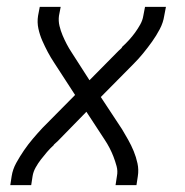

<svg xmlns="http://www.w3.org/2000/svg" viewBox="-20 -540 540 560"><path d="M10 0 14 -26Q17 -46 27.5 -65Q38 -84 50 -101.5Q62 -119 76 -135.5Q90 -152 104 -167L199 -263L138 -357Q128 -372 119.5 -388Q111 -404 103.5 -421Q96 -438 92 -456.5Q88 -475 91 -494L96 -520H157L152 -494Q150 -479 153.5 -464.5Q157 -450 162.5 -437Q168 -424 174.5 -411.5Q181 -399 189 -387L241 -306L326 -392Q328 -394 331 -396.5Q334 -399 336 -402V-403Q347 -413 356.5 -423.5Q366 -434 374 -445Q382 -456 389 -468.5Q396 -481 398 -494L403 -520H464L459 -494Q456 -474 446 -455Q436 -436 423.5 -418.5Q411 -401 397.5 -384.5Q384 -368 369 -353L274 -257L336 -163Q345 -148 354 -132Q363 -116 370 -99Q377 -82 381 -63.5Q385 -45 382 -26L378 0H317L321 -26Q324 -41 320 -55.5Q316 -70 311 -83Q306 -96 299.5 -108.5Q293 -121 285 -133L232 -214L148 -128Q146 -126 143 -123.5Q140 -121 137 -118V-117Q126 -107 117 -96.5Q108 -86 99.5 -75Q91 -64 84 -51.5Q77 -39 75 -26L71 0Z"/></svg>

Font: Iosevka Term Curly Light
Style: Italic
Weight: 300
Italic angle: -9°
Designer: Belleve Invis
Foundry: Belleve Invis
Version: Version 32.3.0